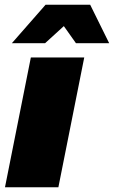

<svg xmlns="http://www.w3.org/2000/svg" viewBox="-20 -789 480 809"><path d="M440 -607H300L249 -679L170 -607H30L172 -769H360ZM226 0H1L110 -547H335Z"/></svg>

Font: Argentum Sans Black
Style: Italic
Weight: 900
Italic angle: -11°
Designer: Julieta Ulanovsky (font), Cristiano Sobral (main changes and remaster)
Foundry: Julieta Ulanovsky (font), Cristiano Sobral (main changes and remaster)
Version: Version 2.007;June 15, 2022;FontCreator 14.0.0.2814 64-bit; 